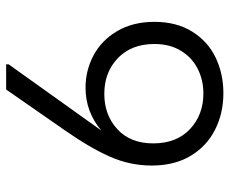

<svg xmlns="http://www.w3.org/2000/svg" viewBox="-81 -665 746 624"><g transform="rotate(90 292.0 -353.0)"><path d="M518 -473Q518 -403 489.5 -338Q461 -273 403 -190L271 0H189V-8L404 -309Q343 -258 265 -258Q209 -258 160 -284Q111 -310 81 -361Q51 -412 51 -482Q51 -554 83 -605Q115 -656 167.5 -681Q220 -706 283 -706Q348 -706 401.5 -679Q455 -652 486.5 -599.5Q518 -547 518 -473ZM446 -478Q446 -554 399.5 -597.5Q353 -641 284 -641Q240 -641 203.5 -622.5Q167 -604 145 -568Q123 -532 123 -482Q123 -407 169 -363Q215 -319 285 -319Q354 -319 400 -361.5Q446 -404 446 -478Z"/></g></svg>

Font: Tilda Sans
Style: Regular
Weight: 400
Designer: ParaType Ltd
Foundry: ParaType Ltd
Version: Version 1.002W